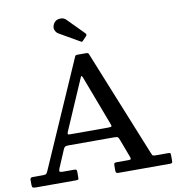

<svg xmlns="http://www.w3.org/2000/svg" viewBox="-103 -1082 1077 1174"><g transform="rotate(-10 436.0 -495.5)"><path d="M0 -22V-51.5Q0 -66 15.5 -66H81Q96.5 -66 101 -71Q105.5 -76 110 -86L400.5 -748.5Q403.5 -755 414 -755H469.5Q482 -755 485 -747L751 -89.5Q756 -77 759 -71.5Q762 -66 779.5 -66H857Q867.5 -66 870 -63.5Q872.5 -61 872.5 -50V-18Q872.5 -6 870 -3Q867.5 0 855.5 0H539.5Q529 0 524.5 -2.8Q520 -5.5 520 -17V-49.5Q520 -60.5 524.2 -63.2Q528.5 -66 538.5 -66H612Q625.5 -66 625.8 -71.5Q626 -77 623 -85L582.5 -193Q576.5 -209 572.2 -213.8Q568 -218.5 545 -218.5H266Q249.5 -218.5 243.8 -214.8Q238 -211 233 -199.5L186.5 -90Q181 -78 183.2 -72Q185.5 -66 201.5 -66H273.5Q283 -66 286.5 -63Q290 -60 290 -50.5V-16.5Q290 -4.5 287.5 -2.2Q285 0 273 0H26Q11 0 5.5 -3Q0 -6 0 -22ZM409 -609.5 275 -300Q271.5 -290.5 273 -287Q274.5 -283.5 289 -283.5H521.5Q543.5 -283.5 544.5 -287.8Q545.5 -292 539.5 -307.5L426 -607.5Q420 -622.5 417.2 -622.5Q414.5 -622.5 409 -609.5ZM449 -831 324 -903Q308 -912 302 -930.2Q296 -948.5 309.5 -970Q322 -989 346.8 -990.8Q371.5 -992.5 386 -977L486 -875.5Q495 -866.5 486.5 -857.5L464 -834Q460 -829.5 457.2 -828.5Q454.5 -827.5 449 -831Z"/></g></svg>

Font: Besley* Medium
Style: Regular
Weight: 500
Designer: Owen Earl
Foundry: indestructible type*
Version: Version 3.000; ttfautohint (v1.8.3)